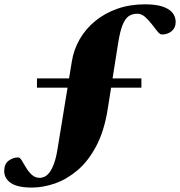

<svg xmlns="http://www.w3.org/2000/svg" viewBox="-52 -739 833 888"><path d="M119 -333.5V-376.5H602V-333.5ZM95.5 128.5Q28.5 128.5 -2 107.2Q-32.5 86 -32.5 52.5Q-32.5 19 -11.8 4Q9 -11 32 -11Q40 -11 48.8 3.2Q57.5 17.5 68.5 36.2Q79.5 55 95 69.2Q110.5 83.5 131.5 83.5Q143 83.5 155 77.8Q167 72 178 57Q189 42 198.5 15.5Q208 -11 214.5 -52.5L280 -453.5Q289 -510 317 -558.2Q345 -606.5 389.2 -642.5Q433.5 -678.5 491.5 -698.8Q549.5 -719 618 -719Q668 -719 699.2 -708.8Q730.5 -698.5 745.5 -680.2Q760.5 -662 760.5 -637Q760.5 -610.5 742 -595Q723.5 -579.5 696.5 -579.5Q687.5 -579.5 676 -594Q664.5 -608.5 650 -627.2Q635.5 -646 618.8 -660.8Q602 -675.5 583 -675.5Q559.5 -675.5 543 -664Q526.5 -652.5 514.8 -623.2Q503 -594 494.5 -540L446 -233.5Q430 -133 393.2 -63.5Q356.5 6 306.8 48.2Q257 90.5 202.2 109.5Q147.5 128.5 95.5 128.5Z"/></svg>

Font: Newsreader 60pt ExtraBold
Style: Italic
Weight: 800
Italic angle: -17°
Designer: Hugues Gentile
Foundry: Production Type
Version: Version 1.003